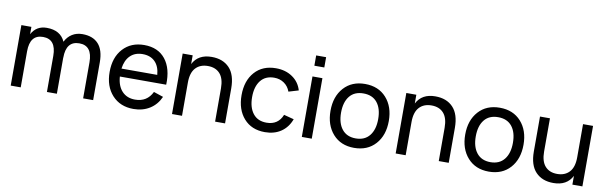

<svg xmlns="http://www.w3.org/2000/svg" viewBox="-48 -1201 5338 1688"><g transform="rotate(10 2621.0 -356.5)"><path d="M392.6 0V-321.8Q392.6 -470.7 275.9 -470.7Q158.7 -470.7 158.7 -321.8V0H69.3V-540H158.7V-474.6Q202.1 -555.2 294.4 -555.2Q417 -555.2 459 -460.4Q481.4 -505.4 520.8 -530.3Q560.1 -555.2 612.8 -555.2Q706.1 -555.2 755.6 -501Q805.2 -446.8 805.2 -336.9V0H715.8V-321.8Q715.8 -470.7 599.6 -470.7Q481.9 -470.7 481.9 -321.8H481.4V0Z M1166.5 -68.4Q1273.4 -68.4 1319.3 -163.6L1405.3 -134.8Q1373.5 -63 1311.3 -23.9Q1249 15.1 1166.5 15.1Q1047.9 15.1 976.3 -63Q904.8 -141.1 904.8 -270Q904.8 -399.9 975.8 -477.5Q1046.9 -555.2 1164.6 -555.2Q1288.1 -555.2 1354 -472.4Q1419.9 -389.6 1414.1 -245.1H1000.5Q1006.3 -161.6 1050 -115Q1093.8 -68.4 1166.5 -68.4ZM1002.4 -316.4H1321.8Q1315.9 -392.1 1274.9 -433.1Q1233.9 -474.1 1164.6 -474.1Q1096.2 -474.1 1054.2 -432.9Q1012.2 -391.6 1002.4 -316.4Z M1894 0V-296.9Q1894 -384.3 1855.5 -427.5Q1816.9 -470.7 1747.6 -470.7Q1678.2 -470.7 1638.4 -427.5Q1598.6 -384.3 1598.6 -296.9V0H1509.3V-540H1598.6V-461.9Q1646.5 -555.2 1766.6 -555.2Q1867.7 -555.2 1925.3 -494.4Q1982.9 -433.6 1982.9 -312V0Z M2339.8 15.1Q2220.7 15.1 2151.6 -63.2Q2082.5 -141.6 2082.5 -270Q2082.5 -399.4 2152.1 -477.3Q2221.7 -555.2 2340.8 -555.2Q2426.3 -555.2 2488 -512.9Q2549.8 -470.7 2570.8 -397.9L2482.9 -371.6Q2465.8 -418.5 2427.7 -444.6Q2389.6 -470.7 2339.8 -470.7Q2261.2 -470.7 2219 -417Q2176.8 -363.3 2176.8 -270Q2176.8 -177.2 2218.8 -123.3Q2260.7 -69.3 2339.8 -69.3Q2443.4 -69.3 2481 -164.1L2570.8 -140.6Q2542.5 -64.9 2482.9 -24.9Q2423.3 15.1 2339.8 15.1Z M2756.8 -635.7H2668V-727.5H2756.8ZM2756.8 0H2668V-540H2756.8Z M3136.2 15.1Q3017.1 15.1 2946.8 -64Q2876.5 -143.1 2876.5 -270.5Q2876.5 -398.4 2947 -476.8Q3017.6 -555.2 3136.2 -555.2Q3255.9 -555.2 3326.4 -476.6Q3397 -397.9 3397 -270.5Q3397 -142.1 3326.4 -63.5Q3255.9 15.1 3136.2 15.1ZM3136.2 -69.3Q3216.3 -69.3 3259.3 -123.3Q3302.2 -177.2 3302.2 -270.5Q3302.2 -364.7 3259.5 -417.7Q3216.8 -470.7 3136.2 -470.7Q3055.7 -470.7 3013.2 -417.5Q2970.7 -364.3 2970.7 -270.5Q2970.7 -176.8 3013.7 -123Q3056.6 -69.3 3136.2 -69.3Z M3890.6 0V-296.9Q3890.6 -384.3 3852.1 -427.5Q3813.5 -470.7 3744.1 -470.7Q3674.8 -470.7 3635 -427.5Q3595.2 -384.3 3595.2 -296.9V0H3505.9V-540H3595.2V-461.9Q3643.1 -555.2 3763.2 -555.2Q3864.3 -555.2 3921.9 -494.4Q3979.5 -433.6 3979.5 -312V0Z M4338.9 15.1Q4219.7 15.1 4149.4 -64Q4079.1 -143.1 4079.1 -270.5Q4079.1 -398.4 4149.7 -476.8Q4220.2 -555.2 4338.9 -555.2Q4458.5 -555.2 4529.1 -476.6Q4599.6 -397.9 4599.6 -270.5Q4599.6 -142.1 4529.1 -63.5Q4458.5 15.1 4338.9 15.1ZM4338.9 -69.3Q4418.9 -69.3 4461.9 -123.3Q4504.9 -177.2 4504.9 -270.5Q4504.9 -364.7 4462.2 -417.7Q4419.4 -470.7 4338.9 -470.7Q4258.3 -470.7 4215.8 -417.5Q4173.3 -364.3 4173.3 -270.5Q4173.3 -176.8 4216.3 -123Q4259.3 -69.3 4338.9 -69.3Z M4788.1 -540V-243.7Q4788.1 -156.2 4826.7 -112.8Q4865.2 -69.3 4934.6 -69.3Q5003.9 -69.3 5043.7 -112.8Q5083.5 -156.2 5083.5 -243.7V-540H5172.9V0H5083.5V-78.1Q5035.6 15.1 4915.5 15.1Q4814.9 15.1 4757.1 -45.7Q4699.2 -106.4 4699.2 -228V-540Z"/></g></svg>

Font: Vela Sans Med
Style: Regular
Weight: 500
Designer: Principal design: Mikhail Sharanda - project Manrope.
Design modification: Ravid Balaliev
Foundry: Mikhail Sharanda
Version: Version 1.001